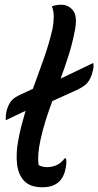

<svg xmlns="http://www.w3.org/2000/svg" viewBox="-20 -777 415 811"><path d="M374 -511Q377 -495 372 -478Q365 -446 349 -427Q333 -408 287 -389L201 -350Q186 -310 173 -269Q160 -228 151 -186Q144 -154 142 -128.5Q140 -103 143 -80Q158 -71 179 -71Q199 -71 218 -79Q237 -87 253 -108H259Q261 -97 260 -84.5Q259 -72 254 -52Q250 -39 244.5 -29Q239 -19 230 -10Q220 0 202.5 7Q185 14 159 14Q108 14 82.5 -12.5Q57 -39 52 -84Q47 -129 57 -184Q63 -217 71 -248Q79 -279 88 -309L4 -269Q4 -280 5 -291Q6 -302 9 -313Q17 -339 29 -352.5Q41 -366 70 -379L119 -402Q141 -463 163.5 -525Q186 -587 202 -656Q207 -682 207 -707Q207 -732 199 -750Q216 -757 238 -757Q271 -757 290 -730.5Q309 -704 294 -637Q284 -587 268.5 -539Q253 -491 236 -445Z"/></svg>

Font: Recursive Sn Csl St
Style: Italic
Weight: 400
Italic angle: -15°
Version: Version 1.079;hotconv 1.0.112;makeotfexe 2.5.65598; ttfautoh